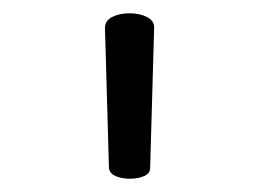

<svg xmlns="http://www.w3.org/2000/svg" viewBox="-20 -730 390 289"><path d="M175 -710Q190 -710 201 -704.5Q212 -699 212 -689V-688L206 -477Q206 -469 197 -465Q188 -461 175 -461Q163 -461 154 -465Q145 -469 144 -477L138 -688Q138 -699 149 -704.5Q160 -710 175 -710Z"/></svg>

Font: Iansui
Style: Regular
Weight: 400
Designer: But Ko / Fontworks Inc.
Foundry: zi-hi.com / Fontworks Inc.
Version: Version 1.002